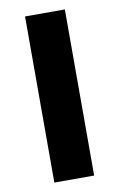

<svg xmlns="http://www.w3.org/2000/svg" viewBox="-77 -696 461 741"><g transform="rotate(-10 153.0 -325.5)"><path d="M75 0H231V-651H75Z"/></g></svg>

Font: DAIFUKU Sans
Style: Bold
Weight: 700
Designer: Original font ‘Source Han Sans JP’ : Paul D. Hunt
Foundry: Daifuku
Version: Version 1.000